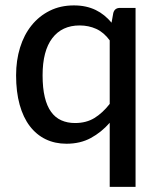

<svg xmlns="http://www.w3.org/2000/svg" viewBox="-20 -538 602 728"><path d="M396 -385Q373.5 -415.5 344.8 -428.5Q316 -441.5 282 -441.5Q215 -441.5 178.2 -393.2Q141.5 -345 141.5 -252.5Q141.5 -204 149.8 -169.8Q158 -135.5 173.8 -113.8Q189.5 -92 212.5 -81.8Q235.5 -71.5 264.5 -71.5Q307 -71.5 338 -90.5Q369 -109.5 396 -144ZM494 -508V170.5H396V-72.5Q364.5 -36.5 324.5 -14.8Q284.5 7 232 7Q188.5 7 153.2 -10Q118 -27 93 -59.8Q68 -92.5 54.5 -141Q41 -189.5 41 -252.5Q41 -309 56 -357.5Q71 -406 99.5 -441.5Q128 -477 168.5 -497.2Q209 -517.5 260 -517.5Q284.5 -517.5 305 -513Q325.5 -508.5 343 -500Q360.5 -491.5 375.2 -479.5Q390 -467.5 403 -452L409.5 -488.5Q414.5 -508 435 -508Z"/></svg>

Font: LatoLatin Medium
Style: Regular
Weight: 500
Designer: Lukasz Dziedzic with Adam Twardoch and Botio Nikoltchev
Foundry: tyPoland Lukasz Dziedzic
Version: Version 2.015; 2015-08-06; http://www.latofonts.com/